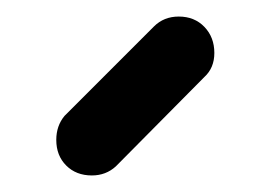

<svg xmlns="http://www.w3.org/2000/svg" viewBox="-20 -801 313 232"><path d="M91 -589Q72 -589 60 -601Q48 -613 48 -632Q48 -649 58 -661L166 -769Q178 -781 196 -781Q215 -781 227 -768.5Q239 -756 239 -737Q239 -719 227 -708L120 -600Q108 -589 91 -589Z"/></svg>

Font: Comfortaa Medium
Style: Regular
Weight: 500
Designer: Johan Aakerlund
Foundry: Johan Aakerlund
Version: Version 3.104; ttfautohint (v1.8.1.43-b0c9)